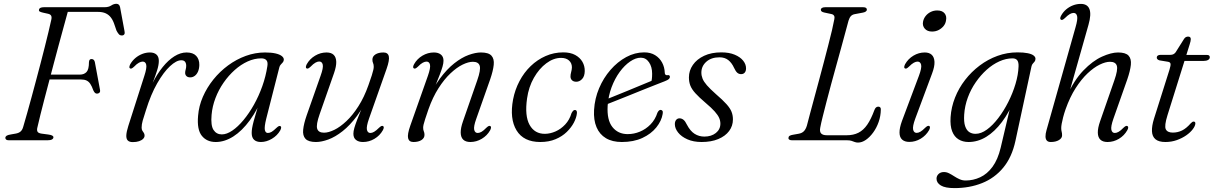

<svg xmlns="http://www.w3.org/2000/svg" viewBox="-20 -738 6384 1010"><path d="M185 -686Q186 -693.5 192.8 -696.8Q199.5 -700 210.5 -700H529Q551.5 -700 565 -709Q578.5 -718 592 -718Q607.5 -718 611.5 -701L635 -574Q637.5 -563.5 634 -557.8Q630.5 -552 622.5 -551.5Q612 -551 606 -557.2Q600 -563.5 593 -576.5L583 -605.5Q575.5 -629.5 564.2 -644.8Q553 -660 536.2 -667.8Q519.5 -675.5 495 -675.5H336.5Q326 -637 313.8 -592.5Q301.5 -548 288.5 -499.8Q275.5 -451.5 262.5 -402.5Q249.5 -353.5 237 -305.8Q224.5 -258 213 -214.5Q201.5 -171 192.5 -134Q183.5 -97 177 -69Q173 -54.5 177 -46Q181 -37.5 199 -35L233 -30.5Q248 -28.5 254.5 -25Q261 -21.5 261 -16Q261 -9 253.5 -4.5Q246 0 228.5 0H27.5Q17 0 12.5 -3.5Q8 -7 8 -14Q9 -20.5 15.5 -24.5Q22 -28.5 38.5 -31L64 -35.5Q79.5 -38.5 88.5 -46.5Q97.5 -54.5 102 -70.5Q112 -104.5 123.2 -144.2Q134.5 -184 146.2 -227.5Q158 -271 170 -316Q182 -361 193.5 -405Q205 -449 215.5 -490.8Q226 -532.5 234.8 -569Q243.5 -605.5 250 -635Q253 -648.5 248.8 -655.8Q244.5 -663 233 -665.5L206 -671.5Q195 -674 189.5 -677Q184 -680 185 -686ZM216 -345.5H400Q422 -345.5 435 -359Q448 -372.5 448 -411.5Q448.5 -419.5 451.8 -423.5Q455 -427.5 461 -427.5Q469 -427.5 473.2 -423Q477.5 -418.5 479 -411L506 -266Q508 -255.5 503.5 -250.8Q499 -246 491.5 -245.5Q485 -245 480.2 -249Q475.5 -253 471 -262.5Q463.5 -284 455.2 -296.5Q447 -309 435.2 -314.5Q423.5 -320 404.5 -320H207.5Z M664.5 -378Q660 -380 660.5 -385.8Q661 -391.5 665 -400Q676 -419 692.2 -432.8Q708.5 -446.5 728.2 -454.2Q748 -462 769 -462Q790.5 -462 803 -451Q815.5 -440 815.5 -417.5Q815.5 -396 806.2 -366.8Q797 -337.5 784.5 -305.8Q772 -274 762 -245.8Q752 -217.5 750.5 -198H743Q758.5 -253 782.5 -301Q806.5 -349 835.8 -385.2Q865 -421.5 897.2 -441.8Q929.5 -462 961.5 -462Q995.5 -462 1012.2 -444Q1029 -426 1028.5 -396Q1028 -376 1021.5 -361.2Q1015 -346.5 1004.2 -338.8Q993.5 -331 981 -331Q967.5 -331 960.8 -337.8Q954 -344.5 954 -354.5Q954 -363.5 956.8 -372.5Q959.5 -381.5 959.5 -392Q959.5 -405 953.5 -413Q947.5 -421 933.5 -421Q908 -421 874.5 -390Q841 -359 807.2 -300.2Q773.5 -241.5 747.5 -157.5Q736 -123 730.5 -103Q725 -83 725 -67Q725 -56.5 728.8 -50.5Q732.5 -44.5 736.5 -39Q740.5 -33.5 740.5 -24.5Q740.5 -15.5 733 -7.8Q725.5 0 711.5 4.8Q697.5 9.5 678 9.5Q660.5 9.5 652 0.8Q643.5 -8 644.5 -26.8Q645.5 -45.5 655 -75.5L739.5 -339.5Q753 -381 749.2 -397.5Q745.5 -414 730.5 -414Q722 -414 711 -408.2Q700 -402.5 685 -387Q678 -380.5 673.2 -378.2Q668.5 -376 664.5 -378Z M1380.5 -113.5Q1370 -70.5 1373.2 -54.5Q1376.5 -38.5 1389 -38.5Q1399 -38.5 1409 -44.5Q1419 -50.5 1434.5 -65.5Q1441.5 -72 1446 -74.2Q1450.5 -76.5 1455 -74.5Q1459.5 -72.5 1459 -66.8Q1458.5 -61 1454.5 -52.5Q1438.5 -24.5 1410 -7.8Q1381.5 9 1352.5 9Q1329 9 1316.5 -2.8Q1304 -14.5 1304 -38.5Q1304 -50 1306.2 -64Q1308.5 -78 1314.5 -101Q1320.5 -124 1331.8 -160.5Q1343 -197 1360.5 -253L1368.5 -243.5Q1336 -162.5 1294.8 -106Q1253.5 -49.5 1207.5 -20.2Q1161.5 9 1115 9Q1068 9 1041.8 -23.5Q1015.5 -56 1022 -129Q1026 -180 1047.2 -228.8Q1068.5 -277.5 1102.5 -319.8Q1136.5 -362 1180 -394Q1223.5 -426 1273 -444Q1322.5 -462 1374 -462Q1407 -462 1429 -457Q1451 -452 1462.2 -443.2Q1473.5 -434.5 1473 -423.5Q1472.5 -415.5 1467.5 -409.8Q1462.5 -404 1457 -398.2Q1451.5 -392.5 1449.5 -384ZM1093 -134Q1088 -78 1103.2 -54.5Q1118.5 -31 1147 -31Q1172.5 -31 1202 -51Q1231.5 -71 1261 -106.5Q1290.5 -142 1316 -187.5Q1341.5 -233 1360 -285Q1378.5 -337 1386.5 -390.5Q1390 -412 1381.2 -421.5Q1372.5 -431 1354.5 -431Q1318.5 -431 1282.8 -414.8Q1247 -398.5 1214.8 -369.8Q1182.5 -341 1156.2 -303.2Q1130 -265.5 1113.5 -222.2Q1097 -179 1093 -134Z M1994.5 -75Q1999 -73 1998.8 -67.2Q1998.5 -61.5 1994 -53Q1978 -24.5 1949.8 -7.8Q1921.5 9 1889.5 9Q1866.5 9 1852.8 -1.8Q1839 -12.5 1839 -34.5Q1839 -47.5 1844 -65Q1849 -82.5 1859.2 -109.2Q1869.5 -136 1886.5 -177Q1903.5 -218 1927.5 -278L1925 -252Q1895.5 -178.5 1858.2 -128.5Q1821 -78.5 1782.2 -48Q1743.5 -17.5 1707.2 -4.2Q1671 9 1642 9Q1602.5 9 1587 -7.8Q1571.5 -24.5 1574.8 -56Q1578 -87.5 1593.5 -132L1666.5 -339.5Q1681.5 -381 1677.8 -397.8Q1674 -414.5 1659 -414.5Q1650.5 -414.5 1639.5 -408.5Q1628.5 -402.5 1613.5 -387Q1606.5 -380.5 1601.8 -378.2Q1597 -376 1593 -378Q1588.5 -380 1589 -386Q1589.5 -392 1593.5 -400Q1609.5 -428.5 1637.8 -445.2Q1666 -462 1697.5 -462Q1722.5 -462 1735.2 -449.5Q1748 -437 1748.8 -413Q1749.5 -389 1737 -353L1661.5 -137.5Q1642 -82 1648.5 -61Q1655 -40 1684.5 -40Q1708 -40 1738.8 -55Q1769.5 -70 1802.2 -100.8Q1835 -131.5 1865.2 -178.8Q1895.5 -226 1918 -289.5Q1930 -322.5 1935.8 -341.5Q1941.5 -360.5 1943.8 -370.2Q1946 -380 1946 -386.5Q1946 -399 1942.5 -406.2Q1939 -413.5 1939 -424.5Q1939 -441.5 1955 -451.8Q1971 -462 1997 -462Q2020.5 -462 2025.2 -442.2Q2030 -422.5 2013.5 -375.5L1921 -113.5Q1906.5 -72 1910.2 -55.2Q1914 -38.5 1928.5 -38.5Q1937.5 -38.5 1948.2 -44.8Q1959 -51 1974 -66Q1981 -72.5 1985.8 -74.8Q1990.5 -77 1994.5 -75Z M2157.5 -378Q2153 -380 2153.2 -385.8Q2153.5 -391.5 2158 -400Q2174 -428.5 2202.2 -445.2Q2230.5 -462 2262.5 -462Q2285.5 -462 2299.2 -451Q2313 -440 2313 -418.5Q2313 -405.5 2308 -388Q2303 -370.5 2292.8 -343.8Q2282.5 -317 2265.8 -276Q2249 -235 2224.5 -175L2227 -201Q2257 -274.5 2294 -324.5Q2331 -374.5 2369.8 -405Q2408.5 -435.5 2445 -448.8Q2481.5 -462 2510 -462Q2550 -462 2565.2 -445.2Q2580.5 -428.5 2577.2 -397Q2574 -365.5 2558.5 -320.5L2485.5 -113.5Q2470.5 -72 2474.5 -55.2Q2478.5 -38.5 2493 -38.5Q2502 -38.5 2512.8 -44.5Q2523.5 -50.5 2538.5 -66Q2545.5 -72.5 2550.2 -74.8Q2555 -77 2559 -75Q2563.5 -72.5 2563 -66.8Q2562.5 -61 2558.5 -53Q2542.5 -24.5 2514.2 -7.8Q2486 9 2454.5 9Q2430 9 2417 -3.2Q2404 -15.5 2403.5 -40Q2403 -64.5 2415.5 -100L2490.5 -315.5Q2510 -371 2503.5 -392Q2497 -413 2467.5 -413Q2444 -413 2413.2 -398Q2382.5 -383 2349.8 -352.2Q2317 -321.5 2286.8 -274.2Q2256.5 -227 2234 -163.5Q2222.5 -130.5 2216.5 -111.5Q2210.5 -92.5 2208.2 -82.8Q2206 -73 2206 -66Q2206 -54.5 2209.5 -47Q2213 -39.5 2213 -28.5Q2213 -11.5 2197 -1.2Q2181 9 2155 9Q2131.5 9 2126.8 -11Q2122 -31 2138.5 -77.5L2231 -339.5Q2245.5 -381 2242 -397.5Q2238.5 -414 2223.5 -414Q2215 -414 2204 -408.2Q2193 -402.5 2178 -387Q2171 -380.5 2166.2 -378.2Q2161.5 -376 2157.5 -378Z M2931.5 -433.5Q2892 -433.5 2854 -405.2Q2816 -377 2788.5 -328.8Q2761 -280.5 2752.5 -220Q2739.5 -128 2766 -80.8Q2792.5 -33.5 2847 -34Q2875 -34.5 2902.8 -46.8Q2930.5 -59 2953.2 -83.2Q2976 -107.5 2986.5 -143Q2991.5 -152 2995.5 -155.8Q2999.5 -159.5 3004.5 -159.5Q3010.5 -159.5 3013.2 -154.5Q3016 -149.5 3014.5 -140Q3012 -118.5 2998.8 -93Q2985.5 -67.5 2961.5 -44Q2937.5 -20.5 2902.5 -5.8Q2867.5 9 2822 9Q2734.5 9 2697.2 -52.2Q2660 -113.5 2679 -215Q2689 -266.5 2712.8 -311.5Q2736.5 -356.5 2771.5 -390.2Q2806.5 -424 2850.2 -443.2Q2894 -462.5 2943 -462.5Q2980.5 -462.5 3005.8 -448.8Q3031 -435 3043.8 -412.8Q3056.5 -390.5 3056 -364Q3055.5 -336.5 3042 -322.2Q3028.5 -308 3011.5 -308Q2997 -308 2989 -315.8Q2981 -323.5 2981 -335.5Q2981 -346.5 2984.5 -358.8Q2988 -371 2988.5 -383.5Q2988.5 -406 2973.2 -419.8Q2958 -433.5 2931.5 -433.5Z M3145 -205Q3145 -205 3164.2 -213Q3183.5 -221 3214.8 -233.5Q3246 -246 3282 -260.8Q3318 -275.5 3352.5 -290Q3387 -304.5 3413 -315L3404 -301Q3407.5 -310.5 3409 -322Q3410.5 -333.5 3410.5 -350.5Q3410.5 -386.5 3394 -410.5Q3377.5 -434.5 3351 -434.5Q3324 -434.5 3294.8 -414.5Q3265.5 -394.5 3240 -359.8Q3214.5 -325 3197.2 -279.2Q3180 -233.5 3176.5 -181.5Q3172 -107 3201.5 -69.8Q3231 -32.5 3282 -32.5Q3315 -32.5 3346.2 -45.5Q3377.5 -58.5 3402 -83.5Q3426.5 -108.5 3438.5 -145.5Q3443 -154 3447 -157Q3451 -160 3455.5 -160Q3461.5 -159.5 3464.8 -154.8Q3468 -150 3466 -139Q3460 -102 3432.5 -67.8Q3405 -33.5 3359 -12.2Q3313 9 3251 9Q3201 9 3167.5 -11Q3134 -31 3118 -68.8Q3102 -106.5 3105 -159.5Q3108.5 -219.5 3131.5 -273.8Q3154.5 -328 3191.5 -370.5Q3228.5 -413 3274.2 -437.8Q3320 -462.5 3368.5 -462.5Q3402.5 -462.5 3426.2 -447.8Q3450 -433 3463 -408.8Q3476 -384.5 3477 -355Q3477 -349 3480.5 -345.2Q3484 -341.5 3490 -342.5Q3497 -344 3500.5 -341.5Q3504 -339 3504 -333.5Q3504 -327.5 3498.5 -322.2Q3493 -317 3476.5 -310.5Q3457.5 -303 3426.2 -290.8Q3395 -278.5 3358.2 -263.8Q3321.5 -249 3284.5 -234Q3247.5 -219 3216.8 -207Q3186 -195 3167.5 -187.5Q3149 -180 3149 -180Z M3685 -19.5Q3722 -19.5 3745.8 -38.5Q3769.5 -57.5 3769.5 -87.5Q3769.5 -103 3763 -117.8Q3756.5 -132.5 3739.8 -151.5Q3723 -170.5 3691 -197.5Q3657 -226.5 3638 -247.5Q3619 -268.5 3611.5 -287.8Q3604 -307 3604 -331Q3604 -366.5 3624.8 -396.5Q3645.5 -426.5 3683.8 -444.5Q3722 -462.5 3774.5 -462.5Q3816 -462.5 3845 -450.2Q3874 -438 3889.2 -419Q3904.5 -400 3904.5 -378.5Q3904.5 -364 3897.5 -356Q3890.5 -348 3878.5 -348Q3867 -348 3858.5 -355.2Q3850 -362.5 3841.5 -381Q3829.5 -407.5 3811 -422Q3792.5 -436.5 3765 -436.5Q3721.5 -436.5 3695.5 -413.2Q3669.5 -390 3669.5 -356Q3669.5 -340 3675.8 -324.2Q3682 -308.5 3698.5 -289.5Q3715 -270.5 3746.5 -242.5Q3782 -212 3801.5 -190.2Q3821 -168.5 3828.2 -150Q3835.5 -131.5 3835.5 -110Q3835.5 -75.5 3815.5 -48.8Q3795.5 -22 3758.5 -6.5Q3721.5 9 3670.5 9Q3628 9 3596.2 -5Q3564.5 -19 3547.2 -40.8Q3530 -62.5 3530 -85Q3530 -99 3536.8 -107.2Q3543.5 -115.5 3554.5 -115.5Q3566 -115.5 3575.5 -107.8Q3585 -100 3593.5 -82Q3611 -48.5 3634 -34Q3657 -19.5 3685 -19.5Z M4437.5 0H4147.5Q4136.5 0 4131.5 -3.8Q4126.5 -7.5 4128 -13.5Q4128 -20 4134.2 -23.8Q4140.5 -27.5 4150.5 -29L4181.5 -34.5Q4198.5 -37.5 4208.5 -47.5Q4218.5 -57.5 4224.5 -77Q4231 -102.5 4241 -139.8Q4251 -177 4263 -221.5Q4275 -266 4288 -314Q4301 -362 4313.5 -409.8Q4326 -457.5 4337.2 -501Q4348.5 -544.5 4356.8 -579.8Q4365 -615 4369 -637.5Q4371.5 -648.5 4367.5 -655.2Q4363.5 -662 4354 -664L4316.5 -672Q4307.5 -674 4302.8 -677.2Q4298 -680.5 4298 -687Q4298 -693 4304.2 -696.5Q4310.5 -700 4321 -700H4520.5Q4530.5 -700 4535.2 -696.8Q4540 -693.5 4540 -687.5Q4540 -681 4533.8 -677Q4527.5 -673 4518.5 -671.5L4478.5 -664Q4464.5 -662 4456.5 -653.8Q4448.5 -645.5 4443.5 -629Q4437 -605 4427 -568Q4417 -531 4404.8 -486.2Q4392.5 -441.5 4379 -392.8Q4365.5 -344 4352.2 -295.2Q4339 -246.5 4327.8 -203Q4316.5 -159.5 4307.8 -124.5Q4299 -89.5 4295 -67.5Q4290.5 -45.5 4299.5 -36Q4308.5 -26.5 4329.5 -26.5H4434Q4469.5 -26.5 4495.8 -39.8Q4522 -53 4542 -82Q4562 -111 4579.5 -158.5Q4583 -168 4588 -172.5Q4593 -177 4600 -177Q4607 -177 4610.5 -173Q4614 -169 4613.5 -161.5Q4613 -127.5 4602 -96.2Q4591 -65 4573.2 -40.8Q4555.5 -16.5 4534.8 -2.2Q4514 12 4493.5 12Q4484 12 4476.2 9Q4468.5 6 4459.5 3Q4450.5 0 4437.5 0Z M4794.5 -113.5Q4779.5 -72.5 4783.5 -55.8Q4787.5 -39 4802 -39Q4811 -39 4821.5 -45Q4832 -51 4847.5 -66.5Q4854.5 -73 4859 -75Q4863.5 -77 4868 -75.5Q4872.5 -73 4872 -67.2Q4871.5 -61.5 4867.5 -53.5Q4851 -25 4823 -8.2Q4795 8.5 4763.5 8.5Q4739 8.5 4725.5 -3.8Q4712 -16 4711.8 -40.5Q4711.5 -65 4724.5 -101L4814 -339.5Q4829.5 -381 4825.5 -397.5Q4821.5 -414 4806.5 -414Q4798 -414 4787.2 -408.2Q4776.5 -402.5 4761 -387Q4754 -380.5 4749.5 -378.2Q4745 -376 4740.5 -378Q4736 -380 4736.5 -385.8Q4737 -391.5 4741 -400Q4757 -428.5 4785 -445.2Q4813 -462 4844.5 -462Q4868 -462 4881.2 -449.8Q4894.5 -437.5 4895.8 -412.8Q4897 -388 4883 -351ZM4883 -572Q4858 -572 4844.8 -587.2Q4831.5 -602.5 4835.5 -623.5Q4838.5 -640 4849 -653.5Q4859.5 -667 4875.5 -675Q4891.5 -683 4910 -683Q4936.5 -683 4948.8 -668Q4961 -653 4956.5 -631Q4954.5 -614.5 4943.8 -601.2Q4933 -588 4917.5 -580Q4902 -572 4883 -572Z M5321.5 3.5Q5303 89 5257.5 144Q5212 199 5146 225.2Q5080 251.5 5001 251.5Q4952.5 251.5 4929.5 237.8Q4906.5 224 4906.5 202Q4906.5 187.5 4917.2 177.2Q4928 167 4945.5 167Q4959.5 167 4972.8 173.8Q4986 180.5 4999.8 189.5Q5013.5 198.5 5028.2 205Q5043 211.5 5059.5 211.5Q5099.5 211.5 5136.2 194.5Q5173 177.5 5201 139.5Q5229 101.5 5244 39L5307.5 -230.5L5319.5 -221.5Q5289.5 -148 5250.8 -96.5Q5212 -45 5167.8 -18Q5123.5 9 5075 9Q5045 9 5022.5 -4.8Q5000 -18.5 4988.8 -47.2Q4977.5 -76 4980.5 -122Q4984 -174.5 5003.8 -224.5Q5023.5 -274.5 5056.8 -317.5Q5090 -360.5 5133.5 -393.2Q5177 -426 5227.5 -444.2Q5278 -462.5 5332.5 -462.5Q5364.5 -462.5 5385.8 -458.2Q5407 -454 5417.2 -446Q5427.5 -438 5427 -428Q5426.5 -419 5422.2 -413.8Q5418 -408.5 5413 -403.2Q5408 -398 5406 -388.5ZM5052 -135Q5049.5 -96.5 5057 -74.5Q5064.5 -52.5 5078.8 -43.2Q5093 -34 5111.5 -34Q5141 -34 5171.8 -56.5Q5202.5 -79 5231.5 -117Q5260.5 -155 5284 -201.5Q5307.5 -248 5322 -296.5Q5336.5 -345 5338 -388Q5339 -410.5 5331.2 -420.8Q5323.5 -431 5306 -431Q5272 -431 5237 -415.2Q5202 -399.5 5170.2 -371Q5138.5 -342.5 5112.8 -305.2Q5087 -268 5071 -224.5Q5055 -181 5052 -135Z M5597.5 -225 5706 -608Q5721.5 -662.5 5711 -690Q5700.5 -717.5 5665.5 -717.5Q5644.5 -717.5 5624.8 -710Q5605 -702.5 5588.8 -688.8Q5572.5 -675 5562 -656Q5557.5 -648 5557.2 -642.2Q5557 -636.5 5561.5 -634Q5565.5 -632 5570.2 -634.2Q5575 -636.5 5582 -643Q5597 -658 5607.8 -664Q5618.5 -670 5627.5 -670Q5642 -670 5646 -653.5Q5650 -637 5638 -595.5L5485 -53Q5479.5 -34 5479.8 -20Q5480 -6 5486.8 1.5Q5493.5 9 5507.5 9Q5533.5 9 5550.2 -1Q5567 -11 5567 -26Q5567 -37.5 5564.8 -45Q5562.5 -52.5 5562.5 -64.5Q5562.5 -73.5 5565 -87.5Q5567.5 -101.5 5572.5 -121Q5577.5 -140.5 5585.5 -163.5Q5608 -227 5638.2 -274.2Q5668.5 -321.5 5701.2 -352.2Q5734 -383 5764.8 -398Q5795.5 -413 5819 -413Q5848.5 -413 5855 -392Q5861.5 -371 5842 -315.5L5767 -100Q5754.5 -64.5 5755 -40Q5755.5 -15.5 5768.5 -3.2Q5781.5 9 5806 9Q5838 9 5866 -7.8Q5894 -24.5 5910 -53Q5914.5 -61 5914.8 -66.8Q5915 -72.5 5910.5 -75Q5906.5 -77 5901.8 -74.8Q5897 -72.5 5890 -66Q5875 -50.5 5864.2 -44.5Q5853.5 -38.5 5844.5 -38.5Q5830 -38.5 5826.2 -55.2Q5822.5 -72 5837 -113.5L5910 -320.5Q5925.5 -365.5 5928.8 -397Q5932 -428.5 5916.8 -445.2Q5901.5 -462 5861.5 -462Q5825.5 -462 5776.8 -440Q5728 -418 5678.8 -367Q5629.5 -316 5590.5 -228.5Z M6124.5 -413 6079 -420.5Q6072.5 -422.5 6068.8 -426.2Q6065 -430 6065 -435Q6065 -442 6070.5 -445.8Q6076 -449.5 6085.5 -449.5H6137Q6146 -449.5 6152.5 -452.8Q6159 -456 6164 -462.5L6209 -534Q6214 -541 6219.2 -543.2Q6224.5 -545.5 6230 -545.5Q6237 -545.5 6240.5 -542.2Q6244 -539 6244 -532Q6244 -527.5 6242.5 -520.2Q6241 -513 6238 -504L6121.5 -132Q6104 -76 6112.5 -58.2Q6121 -40.5 6149.5 -40.5Q6175 -40.5 6197.8 -51.5Q6220.5 -62.5 6244 -89.5Q6249 -94.5 6252.2 -96.5Q6255.5 -98.5 6259 -98.5Q6264 -98.5 6266.2 -95.5Q6268.5 -92.5 6268 -87.5Q6267 -74.5 6254.2 -57.8Q6241.5 -41 6220 -26Q6198.5 -11 6170.5 -1Q6142.5 9 6110.5 9Q6075.5 9 6058.2 -5.5Q6041 -20 6039.8 -47.5Q6038.5 -75 6050.5 -113.5L6132 -371.5Q6139 -394 6137.5 -402.5Q6136 -411 6124.5 -413ZM6177 -417.5 6187.5 -449H6329Q6344 -449 6344 -437Q6344 -428 6335.2 -422.8Q6326.5 -417.5 6311.5 -417.5Z"/></svg>

Font: Fraunces Light
Style: Italic
Weight: 300
Italic angle: -16°
Version: Version 1.000;[b76b70a41]